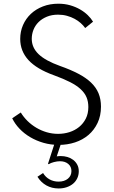

<svg xmlns="http://www.w3.org/2000/svg" viewBox="-20 -784 627 1058"><path d="M303.2 14.5Q259.5 14.5 219.5 3Q179.5 -8.6 146.1 -28.4Q112.7 -48.2 87.3 -75Q61.8 -101.8 47.3 -132.3L94.5 -164.1Q110 -138.6 132 -117Q154.1 -95.5 180.7 -79.8Q207.3 -64.1 237.7 -55.2Q268.2 -46.4 300 -46.4Q332.7 -46.4 362.7 -55.9Q392.7 -65.5 415.9 -84.3Q439.1 -103.2 453 -130.7Q466.8 -158.2 466.8 -194.1Q466.8 -224.1 456.8 -248Q446.8 -271.8 424.5 -292.5Q402.3 -313.2 366.1 -331.6Q330 -350 277.7 -369.1Q182.7 -403.2 137 -452.7Q91.4 -502.3 91.4 -569.5Q91.4 -610.5 106.8 -645.9Q122.3 -681.4 150 -707.5Q177.7 -733.6 216.4 -748.6Q255 -763.6 301.4 -763.6Q336.4 -763.6 366.4 -755Q396.4 -746.4 420.9 -732.3Q445.5 -718.2 463.6 -700.5Q481.8 -682.7 492.7 -664.5L449.5 -629.5Q439.5 -643.6 424.8 -656.8Q410 -670 391.1 -680.2Q372.3 -690.5 349.3 -696.8Q326.4 -703.2 300 -703.2Q265.5 -703.2 238.4 -692Q211.4 -680.9 192.7 -662.5Q174.1 -644.1 164.5 -620Q155 -595.9 155 -570Q155 -521.8 192.5 -485.7Q230 -449.5 310.9 -420.5Q369.1 -400 411.6 -377.7Q454.1 -355.5 481.8 -328.9Q509.5 -302.3 523 -269.8Q536.4 -237.3 536.4 -196.4Q536.4 -145.9 517.7 -106.6Q499.1 -67.3 467.3 -40.2Q435.5 -13.2 393.2 0.7Q350.9 14.5 303.2 14.5ZM318.6 0 292.7 77.7Q303.2 75.9 314.5 75.9Q333.6 75.9 351.6 81.1Q369.5 86.4 383.4 97Q397.3 107.7 405.7 123.4Q414.1 139.1 414.1 159.5Q414.1 180.5 405.9 198Q397.7 215.5 383 228Q368.2 240.5 347.7 247.5Q327.3 254.5 303.2 254.5Q265.5 254.5 235.5 237.7Q205.5 220.9 186.4 190L217.3 169.5Q230.9 192.3 253.2 204.5Q275.5 216.8 302.7 216.8Q334.5 216.8 354.1 200.7Q373.6 184.5 373.6 158.6Q373.6 134.1 356.1 119.3Q338.6 104.5 310.5 104.5Q295 104.5 277.3 109.1Q259.5 113.6 248.2 120.9L244.5 118.2L282.7 0Z"/></svg>

Font: Spartan
Style: Regular
Weight: 400
Designer: Matt Bailey, Mirko Velimirovic
Foundry: Matt Bailey
Version: Version 1.005